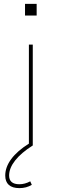

<svg xmlns="http://www.w3.org/2000/svg" viewBox="-20 -750 318 990"><path d="M109 -670V-730H169V-670ZM129 0V-520H149V0ZM80 220Q44 220 25.5 203.5Q7 187 7 155Q7 112 38 70Q69 28 130 -10L149 0Q89 38 58 77.5Q27 117 27 155Q27 200 80 200Q108 200 136 185L144 203Q116 220 80 220Z"/></svg>

Font: M PLUS 1 Thin
Style: Regular
Weight: 100
Designer: Coji Morishita
Foundry: UNDERFOREST DESIGN
Version: Version 1.001